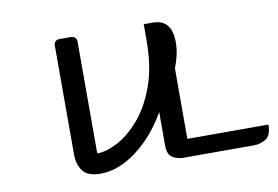

<svg xmlns="http://www.w3.org/2000/svg" viewBox="-63 -642 1083 749"><g transform="rotate(-10 478.5 -267.5)"><path d="M280 -520V-75Q316 -75 361 -98.5Q406 -122 448.5 -171Q491 -220 518.5 -296Q546 -372 546 -477V-540H582Q657 -540 657 -449Q657 -422 651 -397Q645 -372 636 -349V-70H957Q957 -27 935 -13.5Q913 0 887 0H607Q585 0 565.5 -11.5Q546 -23 546 -60V-192Q512 -132 467.5 -87.5Q423 -43 375 -19Q327 5 280 5Q228 5 209 -21.5Q190 -48 190 -85V-520Q190 -528 196 -534Q202 -540 210 -540H259Q267 -540 273.5 -534Q280 -528 280 -520Z"/></g></svg>

Font: Warnes
Style: Regular
Weight: 400
Designer: Eduardo Rodriguez Tunni
Foundry: Eduardo Rodriguez Tunni
Version: Version 1.002; ttfautohint (v1.8.4.7-5d5b);gftools[0.9.23]